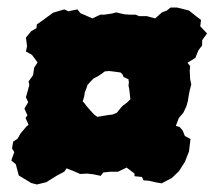

<svg xmlns="http://www.w3.org/2000/svg" viewBox="-20 -589 571 511"><path d="M229 -125 212 -127 193 -126 175 -134 157 -141 151 -132 132 -122 103 -104 78 -98 63 -102 30 -122 22 -152 10 -162 18 -184 12 -194 15 -212 27 -220 34 -233 50 -252 56 -257 48 -275 53 -282 45 -300 55 -317 49 -330 54 -348 58 -363 56 -372 68 -389 71 -409 80 -423 65 -443 49 -452 52 -466 49 -489 63 -506 77 -514 78 -524 91 -533 121 -555 151 -564 162 -559 186 -564 194 -554 226 -540 247 -550H258L278 -553L289 -556L311 -551L324 -550H341L350 -546H371L393 -540L411 -556L424 -561L434 -569H451L483 -561L503 -545L515 -536L513 -519L531 -500L518 -482V-468L508 -455L500 -435L479 -422L486 -413L485 -401L486 -379L489 -364L485 -349L482 -333L480 -320L476 -306L468 -289L456 -275L448 -254L458 -251L466 -242L472 -227L487 -219L483 -186L472 -158L456 -133L437 -115L410 -101L393 -104L376 -108L362 -109L358 -118L338 -120V-127L317 -143L294 -132H274L255 -130L248 -121ZM239 -278 251 -280 269 -283 279 -284 291 -289 299 -299 306 -307 318 -316 327 -325 326 -334 324 -352 322 -361 323 -370 322 -378 309 -384 306 -391 301 -396 287 -398 270 -400 259 -399 251 -393 242 -387 229 -380 221 -372 213 -363 210 -354 206 -344 204 -332 200 -319 205 -314 211 -306 218 -298 226 -289 232 -283Z"/></svg>

Font: Winky Rough ExtraBold
Style: Italic
Weight: 800
Italic angle: -8.97852°
Designer: Simon Atzbach
Foundry: typofactur
Version: Version 1.206; ttfautohint (v1.8.4.7-5d5b)